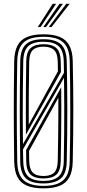

<svg xmlns="http://www.w3.org/2000/svg" viewBox="-20 -988 460 1014"><path d="M209.8 6.8Q155.5 6.8 121.6 -7.8Q87.8 -22.2 71.9 -53.6Q56 -85 55 -135.8Q54 -211.2 53.4 -276.1Q52.8 -341 52.8 -402.1Q52.8 -463.2 53.4 -527Q54 -590.8 55 -664Q56 -715.2 72 -746.5Q88 -777.8 121.8 -792.2Q155.5 -806.8 209.8 -806.8Q262.8 -806.8 296.4 -792.6Q330 -778.5 346.6 -747.1Q363.2 -715.8 364.2 -664.2Q365.5 -599 366.4 -536.2Q367.2 -473.5 367.2 -409.8Q367.2 -346 366.5 -278.2Q365.8 -210.5 364.2 -135.5Q363.2 -83 346.2 -51.8Q329.2 -20.5 295.5 -6.9Q261.8 6.8 209.8 6.8ZM209.8 -58.5Q247.5 -58.5 265.9 -76.4Q284.2 -94.2 285 -138.5Q286 -191.2 286.8 -247.4Q287.5 -303.5 288.1 -360.4Q288.8 -417.2 288.2 -471.8L133.5 -191.2Q133.5 -185.8 133.6 -179.8Q133.8 -173.8 133.8 -167.2Q133.8 -160.8 133.9 -153.4Q134 -146 134.2 -137.2Q135.2 -95.2 152.9 -76.9Q170.5 -58.5 209.8 -58.5ZM209.8 -45.5Q163 -45.5 141.2 -66.1Q119.5 -86.8 118.5 -136.2Q118.5 -144 118.4 -154.2Q118.2 -164.5 118.1 -175.4Q118 -186.2 117.8 -195.5L303.2 -527.2Q303.8 -472.2 303.8 -410.5Q303.8 -348.8 303 -280.5Q302.2 -212.2 300.8 -137Q299.8 -85.5 277.2 -65.5Q254.8 -45.5 209.8 -45.5ZM209.8 -32.5Q262.2 -32.5 288.9 -55.2Q315.5 -78 316.8 -136.8Q318.2 -214 318.9 -286.5Q319.5 -359 319.4 -430.6Q319.2 -502.2 318 -577L101.5 -199.2Q101.5 -191.5 101.6 -183.6Q101.8 -175.8 102 -167.8Q102.2 -159.8 102.4 -151.9Q102.5 -144 102.8 -136.2Q103.8 -80.8 128.6 -56.6Q153.5 -32.5 209.8 -32.5ZM209.8 -6.2Q256.2 -6.2 286.6 -18.8Q317 -31.2 332.2 -59.6Q347.5 -88 348.2 -136Q349.8 -204.8 350.4 -268.4Q351 -332 351.1 -394.8Q351.2 -457.5 350.6 -523.8Q350 -590 348.2 -663.8Q347.5 -711.2 332.5 -739.8Q317.5 -768.2 287.2 -781Q257 -793.8 209.8 -793.8Q161 -793.8 130.8 -780.5Q100.5 -767.2 86.1 -738.6Q71.8 -710 71 -663.8Q70 -603.5 69.4 -545.5Q68.8 -487.5 68.6 -425.8Q68.5 -364 69 -293Q69.5 -222 71 -136Q72 -64 106 -35.1Q140 -6.2 209.8 -6.2ZM209.8 -19.2Q145.2 -19.2 116.6 -46.4Q88 -73.5 86.8 -136Q85.8 -211.2 85.1 -276.1Q84.5 -341 84.5 -402.1Q84.5 -463.2 85.1 -527Q85.8 -590.8 86.8 -663.8Q88 -726.5 116.5 -753.6Q145 -780.8 209.8 -780.8Q272.2 -780.8 301.6 -754.2Q331 -727.8 332.5 -663.2Q333.8 -601.5 334.6 -539Q335.5 -476.5 335.5 -411.9Q335.5 -347.2 334.8 -278.8Q334 -210.2 332.5 -136.2Q331.2 -71 301 -45.1Q270.8 -19.2 209.8 -19.2ZM101.2 -226.5 317.8 -603.2Q317.8 -613 317.5 -623.1Q317.2 -633.2 317.1 -643.2Q317 -653.2 316.8 -663Q315.5 -721 289.5 -744.2Q263.5 -767.5 209.8 -767.5Q153.5 -767.5 128.6 -743.4Q103.8 -719.2 102.8 -663.2Q101.2 -580.2 100.6 -508.9Q100 -437.5 100.1 -369.1Q100.2 -300.8 101.2 -226.5ZM116.8 -276.2Q116.5 -337.5 116.4 -403.2Q116.2 -469 116.9 -535.2Q117.5 -601.5 118.5 -663.2Q119.2 -714 141.9 -734.2Q164.5 -754.5 209.8 -754.5Q255.8 -754.5 277.8 -734Q299.8 -713.5 300.8 -662.8Q301.2 -648.5 301.4 -634.9Q301.5 -621.2 301.8 -607.8ZM131.8 -330 285.8 -611.2Q285.5 -623.5 285.4 -639.9Q285.2 -656.2 285 -661.2Q284.2 -705.8 265.9 -723.6Q247.5 -741.5 209.8 -741.5Q171.8 -741.5 153.5 -723.9Q135.2 -706.2 134.2 -662.2Q132.8 -575.8 132.1 -493Q131.5 -410.2 131.8 -330ZM179.5 -845 258.2 -967.8H276.5L194.2 -845ZM237.2 -845 329.8 -967.8H347.8L252 -845ZM208.5 -845 294 -967.8H312.2L223 -845Z"/></svg>

Font: Big Shoulders Inline Text Thin
Style: Regular
Weight: 400
Version: Version 2.002